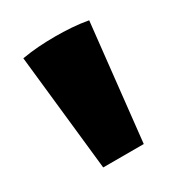

<svg xmlns="http://www.w3.org/2000/svg" viewBox="-92 -738 415 447"><g transform="rotate(-30 115.5 -514.0)"><path d="M61 -354 27 -667Q50 -671 72 -672.5Q94 -674 116 -674Q138 -674 160 -672.5Q182 -671 204 -667L170 -354Z"/></g></svg>

Font: Piazzolla SC Black
Style: Regular
Weight: 900
Designer: Juan Pablo del Peral
Foundry: Huerta Tipografica
Version: Version 1.330